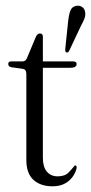

<svg xmlns="http://www.w3.org/2000/svg" viewBox="-20 -645 319 674"><path d="M59 -403.5 19.5 -409Q9 -411 9 -420.5Q9 -429.5 19 -429.5H59.5Q71 -429.5 75.5 -443L106 -516Q111.5 -527.5 120.5 -527.5Q130.5 -527.5 130.5 -515.5V-429.5H236Q249 -429.5 249 -420.5Q249 -407 226.5 -407H130.5V-91Q130.5 -59 144.5 -42.5Q158.5 -26 182.5 -26Q208 -26 220.8 -39.5Q233.5 -53 242.5 -64Q249.5 -66.5 249 -55Q242.5 -27.5 220.5 -9.2Q198.5 9 164.5 9Q122 9 97.2 -13.8Q72.5 -36.5 72.5 -83.5V-384Q72.5 -392.5 70 -397.2Q67.5 -402 59 -403.5ZM219 -568.5Q221.5 -593 227 -607.5Q232.5 -622 248 -624.5Q259.5 -626.5 268.2 -620.5Q277 -614.5 278.5 -604Q281 -592.5 276.8 -580.8Q272.5 -569 265 -556L222.5 -466Q219 -459.5 213 -461Q208.5 -462.5 209 -472.5Z"/></svg>

Font: Fraunces 144pt Soft Light
Style: Regular
Weight: 300
Version: Version 1.000;[0bf87f6ff]